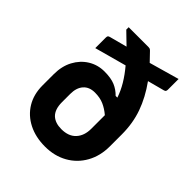

<svg xmlns="http://www.w3.org/2000/svg" viewBox="-210 -880 1020 1020"><g transform="rotate(45 300.0 -369.5)"><path d="M240 -494Q289 -494 319.5 -481Q350 -468 373 -444H386Q373 -483 350.5 -520.5Q328 -558 296 -596L117 -547V-626Q117 -635 120 -638.5Q123 -642 131 -644L229 -670Q214 -685 197.5 -700.5Q181 -716 164 -733V-751H312Q317 -751 321.5 -750Q326 -749 332 -743Q356 -719 377 -696L546 -744V-664Q546 -657 543.5 -652.5Q541 -648 533 -646L439 -621Q490 -550 515.5 -478Q541 -406 541 -323V-233Q541 -161 510 -105.5Q479 -50 424 -19Q369 12 298 12Q227 12 173 -15.5Q119 -43 89 -92.5Q59 -142 59 -209V-293Q59 -353 83 -398Q107 -443 148 -468.5Q189 -494 240 -494ZM222 -139Q248 -115 294 -115Q348 -115 376.5 -146Q405 -177 405 -229V-323Q405 -327 405 -331Q378 -354 349.5 -366.5Q321 -379 283 -379Q241 -379 218 -353Q195 -327 195 -281V-219Q195 -165 222 -139Z"/></g></svg>

Font: Recursive Mn Lnr St
Style: Bold
Weight: 700
Monospace: yes
Version: Version 1.079;hotconv 1.0.112;makeotfexe 2.5.65598; ttfautoh